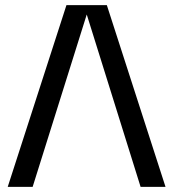

<svg xmlns="http://www.w3.org/2000/svg" viewBox="-20 -725 672 745"><path d="M237.8 -705H394.6L622.2 0H525.5L316.6 -668.8L106.7 0H10Z"/></svg>

Font: TikTok Sans Light
Style: Regular
Weight: 300
Version: Version 4.000